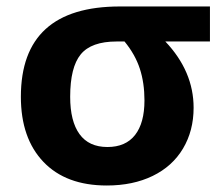

<svg xmlns="http://www.w3.org/2000/svg" viewBox="-20 -567 693 597"><path d="M582 -231.9Q582 -160.6 549.1 -105.2Q516.1 -49.8 454.8 -20Q393.6 9.8 312 9.8Q185.1 9.8 115 -63.7Q44.9 -137.2 44.9 -266.1Q44.9 -546.9 353 -546.9H632.8V-438H494.1Q582 -345.2 582 -231.9ZM198.2 -266.1Q198.2 -189.9 227.3 -149.9Q256.3 -109.9 314 -109.9Q370.6 -109.9 399.9 -147.2Q429.2 -184.6 429.2 -254.9Q429.2 -309.1 414.8 -353.3Q400.4 -397.5 367.2 -438H342.8Q263.7 -438 231 -397.9Q198.2 -357.9 198.2 -266.1Z"/></svg>

Font: Zoram GWebM
Style: Bold
Weight: 700
Foundry: Ascender Corporation
Version: Version 1.000